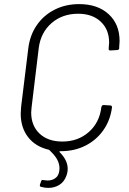

<svg xmlns="http://www.w3.org/2000/svg" viewBox="-20 -728 628 936"><path d="M550 -484 518 -482Q508 -482 510 -492V-495Q512 -511 512 -520Q512 -584 471 -622.5Q430 -661 361 -661Q284 -661 231.5 -615.5Q179 -570 169 -495L134 -205Q132 -187 132 -180Q132 -115 173 -76.5Q214 -38 284 -38Q360 -38 412.5 -84Q465 -130 474 -205L475 -207Q475 -211 478 -213.5Q481 -216 485 -216L517 -214Q526 -214 526 -205Q518 -142 484 -93.5Q450 -45 396.5 -18Q343 9 278 9H273Q271 9 270 11Q269 13 271 14Q310 53 310 95Q310 112 304 128Q293 159 269 173.5Q245 188 216 188Q198 188 180 183Q172 181 175 171L180 157Q182 147 192 150Q206 152 212 152Q237 152 253.5 137.5Q270 123 270 92Q270 53 232 15L220 3L218 2Q153 -13 117 -59.5Q81 -106 81 -174Q81 -184 83 -208L118 -493Q126 -557 159.5 -605.5Q193 -654 246.5 -681Q300 -708 366 -708Q456 -708 509.5 -659Q563 -610 563 -528Q563 -518 561 -496V-491Q559 -484 550 -484Z"/></svg>

Font: Barlow Light
Style: Italic
Weight: 300
Italic angle: -7°
Designer: Jeremy Tribby
Foundry: Tribby Type
Version: Version 1.408